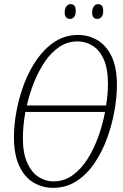

<svg xmlns="http://www.w3.org/2000/svg" viewBox="-20 -892 591 923"><path d="M235 11Q183 11 140 -15Q97 -41 72 -95.5Q47 -150 47 -234Q47 -292 59.5 -359Q72 -426 96.5 -490.5Q121 -555 158.5 -608Q196 -661 245 -692.5Q294 -724 356 -724Q404 -724 446.5 -700Q489 -676 515.5 -623Q542 -570 542 -483Q542 -427 530.5 -361Q519 -295 495.5 -229.5Q472 -164 435.5 -109.5Q399 -55 349 -22Q299 11 235 11ZM353 -693Q305 -693 266 -667Q227 -641 196.5 -596.5Q166 -552 144 -497Q122 -442 109 -385H490Q499 -440 499 -488Q499 -561 479 -606Q459 -651 425.5 -672Q392 -693 353 -693ZM236 -20Q288 -20 329 -49.5Q370 -79 401 -128Q432 -177 453 -236Q474 -295 485 -354H102Q90 -287 90 -228Q90 -156 110.5 -110Q131 -64 164.5 -42Q198 -20 236 -20ZM448 -801Q423 -801 423 -832Q423 -849 430.5 -860.5Q438 -872 451 -872Q476 -872 476 -840Q476 -818 467 -809.5Q458 -801 448 -801ZM317 -801Q291 -801 291 -832Q291 -849 298.5 -860.5Q306 -872 320 -872Q344 -872 344 -840Q344 -818 335.5 -809.5Q327 -801 317 -801Z"/></svg>

Font: Noto Serif ExtraCondensed ExtraLight
Style: Italic
Weight: 200
Width: 2
Italic angle: -12°
Designer: Monotype Design Team
Foundry: Monotype Imaging Inc.
Version: Version 2.014; ttfautohint (v1.8.4.7-5d5b)